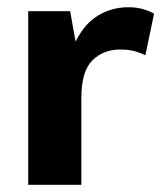

<svg xmlns="http://www.w3.org/2000/svg" viewBox="-20 -511 446 531"><path d="M58 0V-480H174L189 -396Q198 -414 211 -431.5Q224 -449 242 -462Q260 -475 283.5 -483Q307 -491 336 -491Q358 -491 376.5 -485.5Q395 -480 406 -473L382 -358Q371 -364 354 -369Q337 -374 312 -374Q266 -374 235.5 -344Q205 -314 205 -240V0Z"/></svg>

Font: Mukta Vaani ExtraBold
Style: Regular
Weight: 800
Designer: Noopur Datye, Girish Dalvi, Yashodeep Gholap, Pallavi Karambelkar
Foundry: Ek Type
Version: Version 2.538;PS 1.000;hotconv 16.6.51;makeotf.lib2.5.65220;